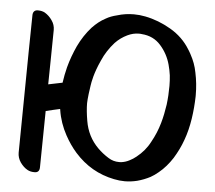

<svg xmlns="http://www.w3.org/2000/svg" viewBox="-56 -890 1081 966"><g transform="rotate(5 484.0 -407.5)"><path d="M80.1 -35.2C90.8 -20.5 102.5 -8.8 117.2 -1C126 3.9 137.7 6.8 150.4 6.8H155.3C169.9 5.9 177.7 -2.9 177.7 -20.5C178.7 -71.3 179.7 -166 181.6 -304.7C206.1 -310.5 229.5 -316.4 252.9 -321.3C253.9 -320.3 253.9 -318.4 253.9 -317.4C260.7 -272.5 275.4 -230.5 296.9 -191.4C313.5 -161.1 332 -133.8 354.5 -108.4C409.2 -46.9 475.6 -8.8 553.7 6.8C572.3 10.7 590.8 12.7 608.4 12.7C629.9 12.7 650.4 9.8 670.9 4.9C693.4 -1 715.8 -9.8 736.3 -20.5C750 -28.3 762.7 -37.1 775.4 -47.9C801.8 -69.3 824.2 -95.7 843.8 -126C862.3 -156.2 877.9 -187.5 889.6 -220.7C902.3 -254.9 911.1 -292 917 -330.1C922.9 -368.2 925.8 -406.2 926.8 -442.4V-451.2C926.8 -489.3 922.9 -526.4 915 -563.5C909.2 -594.7 898.4 -624 882.8 -652.3C878.9 -660.2 874 -668 869.1 -675.8C844.7 -715.8 811.5 -748 769.5 -772.5C727.5 -796.9 684.6 -813.5 639.6 -822.3C620.1 -826.2 600.6 -828.1 582 -828.1C553.7 -828.1 525.4 -824.2 497.1 -815.4C476.6 -810.5 458 -803.7 441.4 -793.9C417 -781.2 395.5 -763.7 375 -742.2C348.6 -712.9 327.1 -679.7 309.6 -643.6C293 -607.4 279.3 -570.3 269.5 -533.2C262.7 -506.8 257.8 -480.5 253.9 -454.1C230.5 -449.2 207 -444.3 182.6 -439.5C183.6 -487.3 183.6 -531.2 184.6 -572.3C185.5 -613.3 185.5 -661.1 186.5 -714.8C186.5 -731.4 181.6 -748 170.9 -762.7C161.1 -777.3 148.4 -789.1 133.8 -797.9C125 -802.7 113.3 -805.7 100.6 -805.7H95.7C81.1 -804.7 73.2 -794.9 73.2 -778.3C71.3 -651.4 69.3 -531.2 68.4 -417C67.4 -302.7 65.4 -192.4 64.5 -84C64.5 -67.4 69.3 -50.8 80.1 -35.2ZM517.6 -96.7C497.1 -109.4 478.5 -124 461.9 -140.6C425.8 -176.8 403.3 -220.7 394.5 -273.4C388.7 -307.6 385.7 -336.9 385.7 -362.3C385.7 -379.9 392.6 -436.5 395.5 -451.2C398.4 -469.7 405.3 -514.6 436.5 -582C451.2 -616.2 471.7 -647.5 497.1 -675.8C514.6 -694.3 535.2 -709 557.6 -719.7C576.2 -728.5 594.7 -733.4 615.2 -733.4C620.1 -733.4 625 -733.4 629.9 -732.4C669.9 -729.5 701.2 -713.9 725.6 -686.5C750 -659.2 767.6 -627 777.3 -590.8C782.2 -574.2 785.2 -556.6 788.1 -538.1C790 -520.5 791 -502.9 791 -484.4C791 -452.1 789.1 -420.9 785.2 -389.6C780.3 -357.4 774.4 -326.2 765.6 -295.9C755.9 -261.7 742.2 -228.5 724.6 -197.3C708 -165 685.5 -138.7 657.2 -116.2C646.5 -107.4 635.7 -100.6 624 -94.7C611.3 -87.9 598.6 -84 585.9 -82C581.1 -81.1 576.2 -81.1 571.3 -81.1C552.7 -81.1 534.2 -85.9 517.6 -96.7Z"/></g></svg>

Font: ChillSide Comic
Style: Regular
Weight: 400
Designer: Koroletov, Abay Emes
Version: Version 1.000